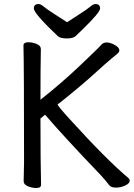

<svg xmlns="http://www.w3.org/2000/svg" viewBox="-20 -922 670 959"><path d="M314.9 -730Q283.2 -730 270 -740.2Q148.9 -855 148.9 -879.9Q148.9 -901.9 173.3 -901.9Q183.1 -901.9 199.2 -888.4Q215.3 -875 249.3 -853.5Q283.2 -832 314.9 -811Q347.2 -832 380.6 -853.5Q414.1 -875 430.2 -888.4Q446.3 -901.9 456.1 -901.9Q480 -901.9 480 -879.9Q480 -859.9 392.1 -774.9Q372.1 -755.9 359.1 -742.9Q346.2 -730 314.9 -730ZM161.1 17.1Q141.1 17.1 119.6 8.5Q98.1 0 98.1 -17.1L100.1 -111.8Q100.1 -588.9 97.2 -694.8Q97.2 -710.9 122.1 -710.9Q142.1 -710.9 163.1 -702.4Q184.1 -693.8 184.1 -676.8Q182.1 -587.9 182.1 -423.8Q285.2 -504.9 380.1 -595Q475.1 -685.1 485.1 -697.5Q495.1 -710 513.2 -710Q530.3 -710 553.2 -697.5Q576.2 -685.1 576.2 -669.9Q576.2 -662.1 565.7 -653.1Q555.2 -644 535.2 -627.9Q515.1 -611.8 451.7 -554Q388.2 -496.1 272.9 -403.8Q268.1 -403.8 268.1 -399.9Q268.1 -393.1 326.2 -329.1Q513.2 -123 622.1 -32.2Q627.9 -26.9 627.9 -20Q627.9 -5.9 605.5 4.6Q583 15.1 559.1 15.1Q533.2 15.1 523.9 1Q507.3 -21 485.4 -44.9Q303.2 -234.9 205.1 -349.1L182.1 -330.1Q182.1 -110.8 185.1 1Q185.1 17.1 161.1 17.1Z"/></svg>

Font: LXGW WenKai GB Screen
Style: Regular
Weight: 400
Designer: LXGW / Fontworks Inc.
Foundry: LXGW / Fontworks Inc.
Version: Version 1.321;February 19, 2024;FontCreator 14.0.0.2901 64-b